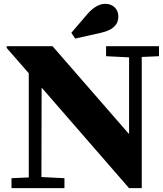

<svg xmlns="http://www.w3.org/2000/svg" viewBox="-20 -981 849 1001"><path d="M16 -740H254L651 -284H653V-682L533 -688V-740H809V-688L719 -684V0H653L199 -522H197L196 -58L316 -52V0H40V-52L130 -56V-599L14 -732ZM372 -780 352 -810 435 -907Q482 -961 529 -961Q559 -961 578 -942.5Q597 -924 597 -894Q597 -830 506 -810Z"/></svg>

Font: Minipax
Style: Bold
Weight: 700
Designer: Raphaël Ronot, Igor Stepanchenko (Cyrillic)
Foundry: steppetype
Version: Version 1.002